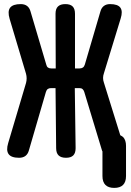

<svg xmlns="http://www.w3.org/2000/svg" viewBox="-20 -760 640 937"><path d="M121 -26Q116 -8 104 1Q92 10 73 10Q35 10 22 -8Q9 -26 20 -62L107 -355Q110 -366 110 -377.5Q110 -389 107 -400L27 -668Q16 -705 29.5 -722.5Q43 -740 81 -740Q100 -740 112 -731Q124 -722 129 -704L206 -444Q208 -435 214 -430.5Q220 -426 230 -426H252L251 -693Q251 -717 263 -728.5Q275 -740 299 -740Q323 -740 334.5 -728.5Q346 -717 346 -693V-426H368Q378 -426 384.5 -430.5Q391 -435 394 -445L470 -704Q475 -722 487 -731Q499 -740 517 -740Q555 -740 567.5 -722.5Q580 -705 569 -670L487 -402Q483 -391 483 -379.5Q483 -368 487 -357L567 -100Q575 -96 581 -91Q595 -76 595 -48V99Q595 128 580.5 142.5Q566 157 537.5 157Q509 157 494.5 142.5Q480 128 480 99V-21L478 -25L391 -312Q388 -321 382.5 -325.5Q377 -330 367 -330H345L349 -37Q349 -13 337.5 -1.5Q326 10 302 10Q278 10 266 -1.5Q254 -13 254 -37L251 -330H229Q219 -330 213 -325.5Q207 -321 204 -311Z"/></svg>

Font: Maple Mono Normal NL
Style: Bold
Weight: 700
Monospace: yes
Designer: subframe7536
Version: Version 7.000